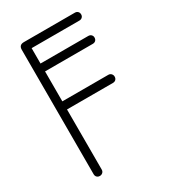

<svg xmlns="http://www.w3.org/2000/svg" viewBox="-166 -740 724 822"><g transform="rotate(-30 196.5 -329.5)"><path d="M102 -20Q102 -11 96 -5.5Q90 0 82 0Q73 0 67.5 -5.5Q62 -11 62 -20V-635Q62 -659 86 -659H338Q347 -659 352.5 -653.5Q358 -648 358 -639Q358 -631 352.5 -625.5Q347 -620 338 -620H102V-544H338Q347 -544 352.5 -538.5Q358 -533 358 -525Q358 -516 352.5 -510.5Q347 -505 338 -505H102V-357H329Q338 -357 343.5 -351Q349 -345 349 -337Q349 -328 343.5 -322.5Q338 -317 329 -317H102Z"/></g></svg>

Font: Libertine Sup Light
Style: Regular
Weight: 300
Designer: Bastien Sozeau
Foundry: NBR — Bastien Sozeau
Version: Version 2.003; ttfautohint (v1.8.4.7-5d5b);gftools[0.9.33]